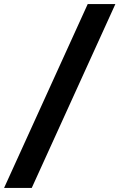

<svg xmlns="http://www.w3.org/2000/svg" viewBox="-62 -801 583 937"><path d="M-42 116 366 -781H501L93 116Z"/></svg>

Font: DM Sans ExtraBold
Style: Italic
Weight: 800
Italic angle: -10°
Designer: Colophon Foundry, Jonny Pinhorn
Foundry: Colophon Foundry
Version: Version 4.004;gftools[0.9.30]